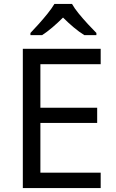

<svg xmlns="http://www.w3.org/2000/svg" viewBox="-20 -1030 596 984"><path d="M496 -66H97V-780H496V-701H187V-478H478V-400H187V-145H496ZM349 -1010Q361 -988 383.5 -960.5Q406 -933 430.5 -906.5Q455 -880 474 -861V-850H412Q386 -866 358 -889.5Q330 -913 303 -940Q276 -913 249 -890Q222 -867 196 -850H136V-861Q155 -881 178.5 -907Q202 -933 224 -960.5Q246 -988 259 -1010Z"/></svg>

Font: Noto Sans Malayalam UI
Style: Regular
Weight: 400
Designer: Jelle Bosma - Monotype Design Team
Foundry: Monotype Imaging Inc.
Version: Version 2.104